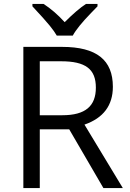

<svg xmlns="http://www.w3.org/2000/svg" viewBox="-20 -951 658 971"><path d="M144 -931.2H200.2C237.3 -907.2 272.9 -876.5 307.1 -838.9C349.6 -881.3 385.3 -912.1 415 -931.2H473.1V-918.9L440.9 -885.7C394 -837.4 363.3 -799.3 348.1 -771H267.1C259.8 -784.2 247.6 -801.3 231 -821.8C214.4 -842.3 185.5 -874.5 144 -918.9ZM502.9 0 330.1 -296.9H181.2V0H98.1V-713.9H293.9C469.2 -713.9 550.8 -647 550.8 -512.2C550.8 -418 502.9 -354 407.2 -320.8L601.1 0ZM181.2 -641.1V-368.2H294.9C412.1 -368.2 464.8 -414.6 464.8 -507.8C464.8 -602.1 412.1 -641.1 289.1 -641.1Z"/></svg>

Font: OpenSansEmoji
Style: Regular
Weight: 400
Foundry: MorbZ
Version: Version 1.000;PS 001.000;hotconv 1.0.70;makeotf.lib2.5.58329